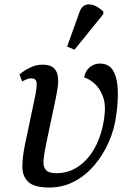

<svg xmlns="http://www.w3.org/2000/svg" viewBox="-20 -828 591 858"><path d="M200 10Q133 10 106.5 -15Q80 -40 80 -82.5Q80 -125 91 -179L136 -393Q146 -441 143.5 -459.5Q141 -478 119 -478Q110 -478 100 -474Q90 -470 79 -464L67 -495Q85 -511 112.5 -525Q140 -539 170 -539Q202 -539 217.5 -526.5Q233 -514 237.5 -492Q242 -470 238.5 -443.5Q235 -417 229 -388L185 -179Q177 -140 174.5 -112Q172 -84 184.5 -69Q197 -54 233 -54Q276 -54 312 -73Q348 -92 375.5 -125.5Q403 -159 421 -204.5Q439 -250 446 -303Q454 -359 440 -396.5Q426 -434 402 -455Q378 -476 356 -482Q361 -511 381 -527.5Q401 -544 426 -544Q468 -544 486.5 -510.5Q505 -477 506.5 -424Q508 -371 499 -310Q491 -250 466 -193Q441 -136 402 -90Q363 -44 312 -17Q261 10 200 10ZM313 -606 280 -620 336 -776Q343 -795 355.5 -802.5Q368 -810 383.5 -808Q399 -806 414 -797.5Q429 -789 442 -776L441 -764Z"/></svg>

Font: Noto Serif
Style: Italic
Weight: 400
Italic angle: -12°
Designer: Monotype Design Team
Foundry: Monotype Imaging Inc.
Version: Version 2.013